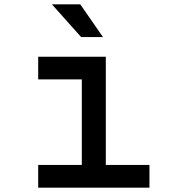

<svg xmlns="http://www.w3.org/2000/svg" viewBox="-20 -860 790 880"><path d="M465 -600V-104H665V0H155V-104H355V-496H155V-600ZM352 -690 218 -840H348L452 -690Z"/></svg>

Font: Martian Mono VF sWd Rg
Style: Regular
Weight: 400
Width: 6
Monospace: yes
Designer: Roman Shamin
Foundry: Evil Martians
Version: Version 1.100